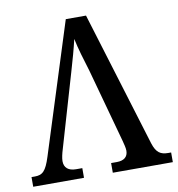

<svg xmlns="http://www.w3.org/2000/svg" viewBox="-80 -787 798 860"><g transform="rotate(-10 318.5 -357.0)"><path d="M340 -468 432 -133C436 -117 441 -100 441 -87C441 -58 422 -44 390 -44H364V0H637V-44H624C589 -44 570 -56 556 -100L368 -714H276L88 -121C68 -58 52 -44 17 -44H2V0H233V-44H205C170 -44 151 -60 151 -90C151 -104 156 -125 161 -141L259 -476C275 -530 288 -577 298 -620C307 -576 323 -523 340 -468Z"/></g></svg>

Font: Noto Serif SemiCondensed Medium
Style: Regular
Weight: 500
Width: 4
Designer: Monotype Design Team
Foundry: Monotype Imaging Inc.
Version: Version 2.014